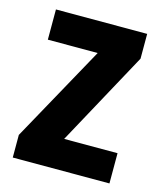

<svg xmlns="http://www.w3.org/2000/svg" viewBox="-88 -614 576 681"><g transform="rotate(15 199.5 -273.5)"><path d="M377 0V-111H181L369 -456V-547H34V-436H217L22 -83V0Z"/></g></svg>

Font: Noto Sans Armenian Condensed
Style: Bold
Weight: 700
Width: 3
Designer: Monotype Design Team
Foundry: Monotype Imaging Inc.
Version: Version 2.008